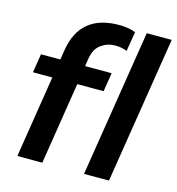

<svg xmlns="http://www.w3.org/2000/svg" viewBox="-109 -834 857 929"><g transform="rotate(15 319.0 -370.0)"><path d="M62 0 127 -411H30L45 -505H142L150 -555Q180 -740 375 -740Q397 -740 419 -736.5Q441 -733 457 -726L441 -628Q429 -633 414 -636Q399 -639 382 -639Q343 -639 311.5 -616.5Q280 -594 272 -544L266 -505H399L384 -411H252L187 0ZM396 0 513 -736H638L521 0Z"/></g></svg>

Font: Mulish
Style: Bold Italic
Weight: 700
Italic angle: -9°
Designer: Vernon Adams
Foundry: Vernon Adams
Version: Version 3.603; ttfautohint (v1.8.3)